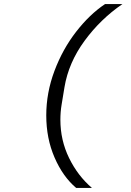

<svg xmlns="http://www.w3.org/2000/svg" viewBox="-20 -780 640 938"><path d="M493 -760H578Q471 -687 393 -580.5Q315 -474 295 -354L281 -269Q275 -233 275 -195Q275 -95 317.5 -8Q360 79 429 138H352Q287 83 246.5 -10.5Q206 -104 206 -216Q206 -327 246 -433.5Q286 -540 352 -625Q418 -710 493 -760Z"/></svg>

Font: iA Writer Duo S
Style: Italic
Weight: 400
Italic angle: -9.5°
Designer: Mike Abbink, Paul van der Laan, Pieter van Rosmalen, Oliver Reichenstein
Foundry: Bold Monday and Information Architects Inc.
Version: Version 2.000